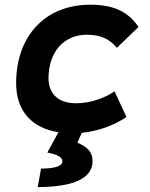

<svg xmlns="http://www.w3.org/2000/svg" viewBox="-20 -547 626 802"><path d="M297.4 -115.7C225.1 -115.7 183.1 -153.8 182.6 -220.2C183.1 -329.6 246.1 -401.9 342.8 -401.9C398.9 -401.9 436.5 -385.3 468.3 -347.2L558.6 -434.6C514.2 -499.5 453.6 -527.3 356.4 -527.3C169.9 -527.3 47.4 -397.5 47.4 -199.7C47.4 -85.4 110.8 -12.7 224.1 5.4L177.7 90.3C219.2 97.7 240.7 109.9 240.7 126C240.7 146.5 210 157.2 151.4 157.2L137.7 234.4C288.1 234.4 366.7 197.3 366.7 126C366.7 88.4 345.2 66.9 303.2 48.8L321.8 7.8C390.1 1 456.5 -23.4 508.3 -58.1L458.5 -165.5C414.6 -135.7 356 -115.7 297.4 -115.7Z"/></svg>

Font: Cascadia Code
Style: Bold Italic
Weight: 700
Italic angle: -10°
Monospace: yes
Designer: Aaron Bell
Foundry: Saja Typeworks
Version: Version 2404.023